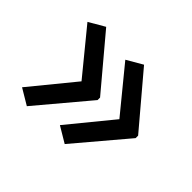

<svg xmlns="http://www.w3.org/2000/svg" viewBox="-100 -618 710 710"><g transform="rotate(45 254.5 -263.5)"><path d="M469 -257 299 -56 237 -93 377 -264 237 -435 299 -471 469 -270ZM270 -257 101 -56 39 -93 179 -264 39 -435 101 -471 270 -270Z"/></g></svg>

Font: Noto Sans Ugaritic
Style: Regular
Weight: 400
Designer: Monotype Design Team
Foundry: Monotype Imaging Inc.
Version: Version 2.001; ttfautohint (v1.8.4.7-5d5b)